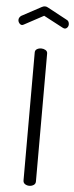

<svg xmlns="http://www.w3.org/2000/svg" viewBox="-88 -987 394 1018"><g transform="rotate(5 109.0 -477.5)"><path d="M109 0Q96 0 86 -6.5Q76 -13 76 -26V-707Q76 -719 86 -725Q96 -731 109 -731Q121 -731 131.5 -725Q142 -719 142 -707V-26Q142 -13 131.5 -6.5Q121 0 109 0ZM-4 -846Q-12 -846 -18.5 -854Q-25 -862 -25 -872Q-25 -878 -21.5 -884Q-18 -890 -12 -894L92 -950Q101 -955 109 -955Q118 -955 126 -950L230 -894Q237 -891 240 -884.5Q243 -878 243 -871Q243 -861 237 -854Q231 -847 223 -847Q221 -847 218 -848Q215 -849 213 -850L109 -905L5 -849Q3 -848 0.5 -847Q-2 -846 -4 -846Z"/></g></svg>

Font: Dosis
Style: Regular
Weight: 400
Designer: EdgarTolentino, PabloImpallari, IginoMarini
Foundry: EdgarTolentino, PabloImpallari, IginoMarini
Version: Version 3.001; ttfautohint (v1.8.2)